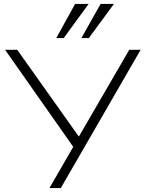

<svg xmlns="http://www.w3.org/2000/svg" viewBox="-20 -959 738 979"><path d="M232 0 362 -225V-198L6 -705H68L381 -264H383L639 -705H697L290 0ZM267 -765 363 -939H432L305 -765ZM395 -765 493 -939H561L433 -765Z"/></svg>

Font: Nunito Sans 7pt SemiExpanded ExtraLight
Style: Regular
Weight: 250
Width: 6
Designer: Vernon Adams
Foundry: Vernon Adams
Version: Version 3.101;gftools[0.9.27]